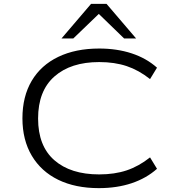

<svg xmlns="http://www.w3.org/2000/svg" viewBox="-20 -964 910 993"><path d="M491 9Q370 9 281.5 -34Q193 -77 144.5 -158.5Q96 -240 96 -352Q96 -465 144 -546Q192 -627 281.5 -670Q371 -713 493 -713Q585 -713 661 -688Q737 -663 792 -614L756 -555Q698 -601 635.5 -622Q573 -643 493 -643Q346 -643 261.5 -568.5Q177 -494 177 -351Q177 -209 261 -135.5Q345 -62 493 -62Q573 -62 635.5 -83Q698 -104 756 -150L792 -91Q737 -42 661 -16.5Q585 9 491 9ZM298 -765 451 -944H531L684 -765H622L491 -892L359 -765Z"/></svg>

Font: Nunito Sans 7pt Expanded Light
Style: Regular
Weight: 300
Width: 7
Designer: Vernon Adams
Foundry: Vernon Adams
Version: Version 3.101;gftools[0.9.27]